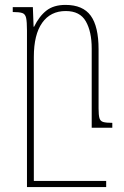

<svg xmlns="http://www.w3.org/2000/svg" viewBox="-20 -521 506 783"><path d="M382 -79Q382 -52 385.5 -39.5Q389 -27 401 -23.5Q413 -20 438 -20V0H354V-323Q354 -392 330 -434Q306 -476 248 -476Q186 -476 152 -428Q118 -380 118 -289V217H413V242H90V-397Q90 -432 86.5 -448Q83 -464 70.5 -468Q58 -472 32 -472V-492H114L117 -412H119Q140 -455 169.5 -478Q199 -501 247 -501Q318 -501 350 -457Q382 -413 382 -320Z"/></svg>

Font: Noto Serif Armenian Condensed Thin
Style: Regular
Weight: 100
Width: 3
Designer: Monotype Design Team
Foundry: Monotype Imaging Inc.
Version: Version 2.008; ttfautohint (v1.8.4.7-5d5b)